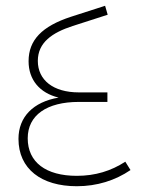

<svg xmlns="http://www.w3.org/2000/svg" viewBox="-20 -633 493 665"><path d="M246 12C316 12 379 -8 432 -44L414 -73C365 -41 310 -24 246 -24C139 -24 76 -71 76 -154C76 -234 142 -280 253 -280H352V-313H253C164 -313 111 -356 111 -422C111 -486 161 -520 232 -543L353 -582L344 -613L226 -575C125 -542 79 -494 79 -421C79 -357 117 -311 183 -295C95 -280 44 -228 44 -152C44 -48 123 12 246 12Z"/></svg>

Font: IBM Plex Arabic ExtraLight
Style: Regular
Weight: 200
Designer: Mike Abbink, Paul van der Laan, Pieter van Rosmalen, Wael Morcos, Khajak Apelian
Foundry: Bold Monday
Version: Version 1.0